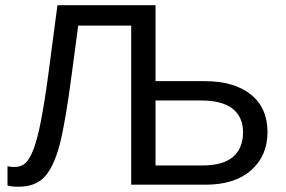

<svg xmlns="http://www.w3.org/2000/svg" viewBox="-20 -708 1097 736"><path d="M1005.4 -201.7Q1005.4 -110.4 942.4 -55.2Q879.4 0 768.6 0H482.9V-609.9H279.8L255.9 -430.2Q231 -237.8 208 -150.4Q184.6 -64.9 149.4 -28.6Q114.3 7.8 50.8 7.8Q22 7.8 8.8 2.9V-71.3Q17.6 -67.9 36.1 -67.9Q62 -67.9 78.4 -83.7Q94.7 -99.6 108.9 -136.7Q115.7 -155.3 123 -182.6Q130.4 -210 137.2 -246.1Q151.4 -318.8 165.5 -424.8Q179.7 -530.8 200.2 -688H576.2V-397H762.7Q877.9 -397 941.7 -345.7Q1005.4 -294.4 1005.4 -201.7ZM911.6 -200.7Q911.6 -259.8 871.6 -291.3Q831.5 -322.8 751.5 -322.8H576.2V-73.7H755.4Q835.4 -73.7 873.5 -106.9Q911.6 -140.1 911.6 -200.7Z"/></svg>

Font: Arimo Nerd Font
Style: Regular
Weight: 400
Designer: Steve Matteson
Foundry: Monotype Imaging Inc.
Version: Version 1.33;Nerd Fonts 3.2.1